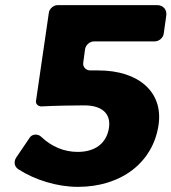

<svg xmlns="http://www.w3.org/2000/svg" viewBox="-20 -720 667 747"><path d="M617 -589 627 -660C630 -682 615 -700 592 -700H204C188 -700 172 -686 170 -670L120 -327C118 -315 129 -306 141 -306C192 -309 277 -310 308 -310C377 -310 412 -278 404 -223C395 -163 351 -129 282 -129C230 -129 181 -149 140 -188C128 -200 105 -199 96 -185L43 -107C33 -91 35 -72 52 -61C116 -20 202 7 283 7C452 7 576 -88 597 -235C615 -360 522 -446 362 -446H331C314 -446 301 -460 304 -477L311 -529C314 -545 329 -559 346 -559H582C599 -559 615 -573 617 -589Z"/></svg>

Font: Trueno
Style: RoundBdIt
Weight: 700
Designer: Julieta Ulanovsky, Jasper
Foundry: Julieta Ulanovsky, Cannot Into Space Fonts
Version: Version 3.001